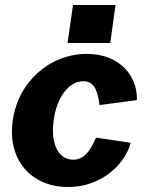

<svg xmlns="http://www.w3.org/2000/svg" viewBox="-20 -743 597 773"><path d="M445 -723H274L252 -570H424ZM330 -526C182 -526 53 -416 31 -256C9 -97 108 10 254 10C387 10 483 -80 506 -168L367 -189C350 -153 327 -100 275 -100C215 -100 183 -164 196 -258C208 -350 256 -416 316 -416C367 -416 374 -362 381 -320L531 -340C535 -432 466 -526 330 -526Z"/></svg>

Font: United Sans ExtraBold
Style: Italic
Weight: 800
Italic angle: -8°
Designer: Pablo Impallari, Rodrigo Fuenzalida (Modified by Dan O. Williams)
Version: Version 1.000;PS 001.000;hotconv 1.0.88;makeotf.lib2.5.64775